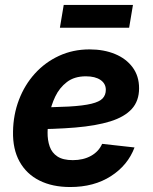

<svg xmlns="http://www.w3.org/2000/svg" viewBox="-20 -752 624 784"><path d="M266.6 11.7Q193.8 11.7 140.9 -14.9Q87.9 -41.5 59.8 -92.3Q31.7 -143.1 33.2 -214.8Q34.2 -283.7 57.4 -344.5Q80.6 -405.3 122.3 -451.4Q164.1 -497.6 220.9 -523.9Q277.8 -550.3 345.7 -550.3Q403.8 -550.3 449.5 -531.5Q495.1 -512.7 521.5 -477.1Q547.9 -441.4 547.9 -391.6Q547.9 -339.8 518.1 -307.1Q488.3 -274.4 430.2 -256.3Q372.1 -238.3 287.1 -231.2Q202.1 -224.1 92.3 -224.1L107.4 -313.5Q201.2 -313.5 260.7 -316.9Q320.3 -320.3 353.3 -328.4Q386.2 -336.4 399.2 -350.3Q412.1 -364.3 412.1 -385.3Q412.1 -410.6 390.4 -425.5Q368.7 -440.4 330.6 -440.4Q283.7 -440.4 253.2 -417Q222.7 -393.6 205.6 -357.7Q188.5 -321.8 181.6 -282.7Q174.8 -243.7 174.3 -211.9Q173.8 -179.7 182.9 -153.8Q191.9 -127.9 214.6 -113Q237.3 -98.1 277.3 -98.1Q320.3 -98.1 351.8 -115.7Q383.3 -133.3 397 -164.6L529.3 -149.9Q502 -77.1 432.9 -32.7Q363.8 11.7 266.6 11.7ZM522.9 -731.9 507.3 -638.7H224.6L240.2 -731.9Z"/></svg>

Font: Inter 17pt
Style: Bold Italic
Weight: 700
Italic angle: -9.3988°
Version: Version 4.001;git-66647c0bb